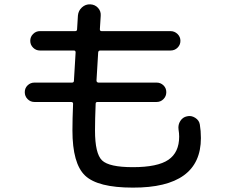

<svg xmlns="http://www.w3.org/2000/svg" viewBox="-20 -814 1040 889"><path d="M139.6 -341.8Q121.1 -341.8 107.9 -355Q94.7 -368.2 94.7 -387.2Q94.7 -406.2 107.9 -418.9Q121.1 -431.6 139.6 -431.6H313.5Q322.3 -431.6 322.3 -440.4Q323.2 -466.8 330.1 -571.3Q330.1 -580.1 322.3 -580.1H165Q146.5 -580.1 133.3 -593.3Q120.1 -606.4 120.1 -625Q120.1 -643.6 133.3 -656.7Q146.5 -669.9 165 -669.9H328.1Q336.9 -669.9 336.9 -678.7Q338.9 -718.8 340.8 -742.2Q342.8 -764.6 359.4 -779.8Q376 -794.9 397.9 -793.9Q419.9 -793 434.1 -777.3Q448.2 -761.7 446.3 -740.2Q444.3 -718.8 442.4 -678.7Q442.4 -669.9 450.2 -669.9H769.5Q788.1 -669.9 801.8 -656.7Q815.4 -643.6 815.4 -625Q815.4 -606.4 802.2 -593.3Q789.1 -580.1 769.5 -580.1H444.3Q435.5 -580.1 434.6 -571.3Q428.7 -472.7 426.8 -441.4Q426.8 -432.6 435.5 -431.6H705.1Q723.6 -431.6 736.8 -418.9Q750 -406.2 750 -387.2Q750 -368.2 736.8 -355Q723.6 -341.8 705.1 -341.8H431.6Q422.9 -341.8 422.9 -334Q419.9 -259.8 419.9 -210Q419.9 -102.5 452.6 -71.3Q485.4 -40 594.7 -40Q710 -40 759.8 -74.2Q809.6 -108.4 809.6 -181.6Q809.6 -196.3 806.6 -214.8Q803.7 -236.3 814.9 -253.9Q826.2 -271.5 845.7 -275.4Q865.2 -280.3 883.8 -268.6Q902.3 -256.8 905.3 -237.3Q910.2 -208 910.2 -174.8Q910.2 55.7 594.7 54.7Q432.6 54.7 374 -1Q315.4 -56.6 315.4 -210Q315.4 -261.7 318.4 -334Q318.4 -341.8 308.6 -341.8Z"/></svg>

Font: Rounded Mgen+ 1mn medium
Style: Regular
Weight: 500
Designer: [Source Han Sans]
Ryoko NISHIZUKA  (kana & ideographs); Paul D. Hunt (Latin, Greek & Cyrillic); Wenlong ZHANG  (bopomofo
Version: Version 1.059.20150602